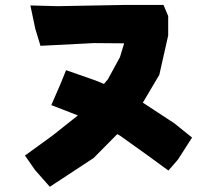

<svg xmlns="http://www.w3.org/2000/svg" viewBox="-20 -714 855 762"><path d="M183.6 -296.9 289.1 -255.9 189.5 -176.8 79.1 -96.7 119.1 -39.1 177.7 27.3 351.6 -86.9 445.3 -181.6 456.1 -175.8 565.4 -97.7 648.4 -37.1 686.5 -81.1 742.2 -168 671.9 -224.6 546.9 -306.6 612.3 -417 647.5 -573.2V-650.4L628.9 -694.3H467.8L209 -689.5L100.6 -692.4L120.1 -599.6L140.6 -532.2L352.5 -543L472.7 -542L456.1 -487.3L408.2 -399.4L392.6 -380.9L359.4 -394.5L242.2 -435.5L219.7 -379.9Z"/></svg>

Font: MaokenAssortedSans-TC
Style: Regular
Weight: 500
Version: Version 0.83